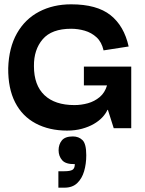

<svg xmlns="http://www.w3.org/2000/svg" viewBox="-20 -593 669 888"><path d="M290 11Q208 11 145.5 -22Q83 -55 50 -119.5Q17 -184 18 -278Q21 -373 58.5 -439Q96 -505 161 -539Q226 -573 309 -573Q428 -573 491 -523Q554 -473 575 -378L459 -360Q450 -399 426.5 -420.5Q403 -442 372 -451Q341 -460 309 -460Q219 -460 177.5 -411.5Q136 -363 137 -287Q137 -199 185.5 -153Q234 -107 324 -107Q356 -107 386.5 -115.5Q417 -124 441 -144Q465 -164 475 -198H368V-285H587V0H506L479 -85H477Q469 -67 453 -50Q437 -33 413.5 -19.5Q390 -6 359 2.5Q328 11 290 11ZM250 275V199H277Q304 199 315 192.5Q326 186 326 166Q284 167 267.5 148Q251 129 251 102Q251 75 266 56.5Q281 38 317 38Q344 38 361.5 55Q379 72 379 125Q379 165 369 199Q359 233 337 254Q315 275 278 275Z"/></svg>

Font: Darker Grotesque ExtraBold
Style: Regular
Weight: 800
Designer: Gabriel Lam
Foundry: TypeRant
Version: Version 1.000;gftools[0.9.28]